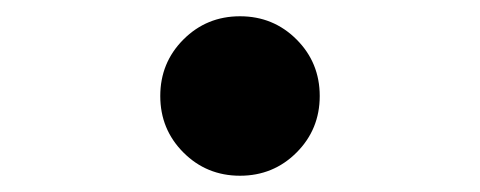

<svg xmlns="http://www.w3.org/2000/svg" viewBox="-20 -373 590 236"><path d="M275 -157Q234 -157 205.5 -185.5Q177 -214 177 -255Q177 -296 205.5 -324.5Q234 -353 275 -353Q316 -353 344.5 -324.5Q373 -296 373 -255Q373 -214 344.5 -185.5Q316 -157 275 -157Z"/></svg>

Font: Winky Sans ExtraBold
Style: Regular
Weight: 800
Designer: Simon Atzbach
Foundry: typofactur
Version: Version 1.205